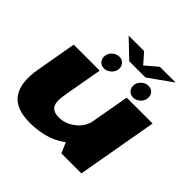

<svg xmlns="http://www.w3.org/2000/svg" viewBox="-219 -1109 1322 1322"><g transform="rotate(45 442.0 -448.0)"><path d="M553 0H747.5L851.5 -589.5H599.5L511.5 -95.5ZM336.5 -589.5H83.5L31.5 -293Q6 -147.5 58.2 -71.2Q110.5 5 250 5Q432.5 5 543 -95.5Q653.5 -196 666 -267.5L553.5 -324Q541.5 -251 485.2 -206.8Q429 -162.5 366.5 -162.5Q311.5 -162.5 291.5 -193Q271.5 -223.5 287 -310ZM346.5 -621Q375 -621 398.8 -643.2Q422.5 -665.5 422.5 -695.5Q422.5 -720.5 406.2 -737Q390 -753.5 365.5 -753.5Q335.5 -753.5 312.2 -731.2Q289 -709 289 -678.5Q289 -654 304.8 -637.5Q320.5 -621 346.5 -621ZM629.5 -621Q659.5 -621 682.5 -643.2Q705.5 -665.5 705.5 -695.5Q705.5 -720.5 689.8 -737Q674 -753.5 648 -753.5Q619 -753.5 595.8 -731.2Q572.5 -709 572.5 -678.5Q572.5 -654 588.8 -637.5Q605 -621 629.5 -621ZM435 -779H592.5L764 -901H610.5L523 -826.5L457.5 -901H307Z"/></g></svg>

Font: Anybody Expanded Black
Style: Italic
Weight: 900
Width: 7
Italic angle: -10°
Version: Version 1.113;gftools[0.9.25]